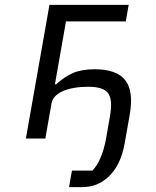

<svg xmlns="http://www.w3.org/2000/svg" viewBox="-20 -570 640 790"><path d="M276 132H360Q378.5 114 393.5 79.2Q408.5 44.5 416.5 -0.5L432.5 -92Q444.5 -160 424.8 -186.5Q405 -213 344 -213Q279 -213 238.2 -194.8Q197.5 -176.5 192 -144.5L166.5 0H86.5L183.5 -550H509.5L497.5 -482H251.5L206 -223H211Q244.5 -254 280 -269.5Q315.5 -285 370.5 -285Q460 -285 495.5 -239.8Q531 -194.5 513.5 -96.5L493.5 17Q485 66 467.8 100.5Q450.5 135 426.8 157Q403 179 376.2 189.5Q349.5 200 315.5 200H264L276 132Z"/></svg>

Font: JuliaMono Black
Style: Italic
Weight: 900
Italic angle: -9°
Monospace: yes
Designer: cormullion
Foundry: corm
Version: Version 0.057; ttfautohint (v1.8.4)